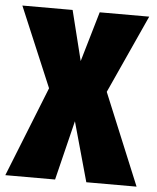

<svg xmlns="http://www.w3.org/2000/svg" viewBox="-63 -740 640 784"><g transform="rotate(5 257.0 -348.0)"><path d="M371 -375 526 0H320L252 -244L192 0H-12L135 -369L-3 -696H203L254 -491L314 -696H517Z"/></g></svg>

Font: Fira Sans Extra Condensed Black
Style: Regular
Weight: 900
Width: 1
Designer: Carrois Corporate & Edenspiekermann AG
Foundry: Carrois Corporate GbR & Edenspiekermann AG
Version: Version 4.203